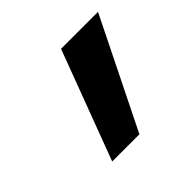

<svg xmlns="http://www.w3.org/2000/svg" viewBox="-83 -784 459 459"><g transform="rotate(-45 146.0 -554.5)"><path d="M63 -416 167 -693H292L155 -416Z"/></g></svg>

Font: Fira Sans Extra Condensed
Style: Bold Italic
Weight: 700
Width: 3
Italic angle: -8°
Designer: Carrois Corporate & Edenspiekermann AG
Foundry: Carrois Corporate GbR & Edenspiekermann AG
Version: Version 4.203